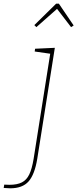

<svg xmlns="http://www.w3.org/2000/svg" viewBox="-114 -784 419 1040"><path d="M205 -764 285 -646 271 -637 195 -736 83 -637 72 -648 190 -764ZM74 -505 76 -520 183 -525 88 75Q74 161 41 198.5Q8 236 -59 236Q-70 236 -94 234L-91 216Q-81 217 -63 217Q-21 217 4.5 204Q30 191 44.5 161Q59 131 68 77L158 -493Z"/></svg>

Font: Bitter Pro Thin
Style: Italic
Weight: 250
Italic angle: -9°
Designer: Sol Matas, and Bitter project Authors
Foundry: Sol Matas
Version: Version 1.010